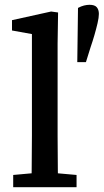

<svg xmlns="http://www.w3.org/2000/svg" viewBox="-20 -780 432 800"><path d="M353 -760Q375 -760 383.5 -749.5Q392 -739 392 -722Q392 -707 386.5 -683.5Q381 -660 373.5 -634Q366 -608 358 -585L338 -521H302L305 -747Q318 -754 330 -757Q342 -760 353 -760ZM35 0V-51L146 -61H186L299 -51V0ZM111 0Q112 -36 112 -72Q112 -108 112.5 -144Q113 -180 113 -215V-638L30 -653V-696L193 -732L222 -728L220 -598V-215Q220 -179 220.5 -143.5Q221 -108 221 -72Q221 -36 222 0Z"/></svg>

Font: Source Serif 4 Medium
Style: Regular
Weight: 500
Designer: Frank Grießhammer
Foundry: Adobe Systems Incorporated
Version: Version 4.004;hotconv 1.0.116;makeotfexe 2.5.65601